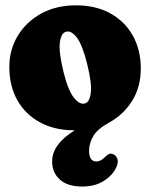

<svg xmlns="http://www.w3.org/2000/svg" viewBox="-20 -478 563 720"><path d="M265 -458Q339 -458 393.5 -428Q448 -398 478 -344.5Q508 -291 508 -220.5Q508 -152.5 475.8 -100.2Q443.5 -48 387 -17Q345 6 329.5 32.8Q314 59.5 314 87.5Q314 127.5 342 127.5Q357 127.5 372.5 112Q380.5 104 387.5 100.2Q394.5 96.5 403.5 100Q413.5 103 419.5 116Q425.5 129 416 149.5Q402.5 179.5 369.2 200.5Q336 221.5 288.5 221.5Q233 221.5 204.2 195.2Q175.5 169 175.5 127Q175.5 63 260.5 10.5Q259 10.5 257.5 10.5Q185 10.5 130.2 -19Q75.5 -48.5 45.2 -102Q15 -155.5 15 -227Q15 -291 46.2 -343.2Q77.5 -395.5 133.8 -426.8Q190 -458 265 -458ZM298.5 -90Q316 -95 320.5 -130Q325 -165 307 -237.5Q289 -310 268 -337.2Q247 -364.5 227.5 -359Q209.5 -354 204.5 -319.5Q199.5 -285 218 -209Q234.5 -141 256.2 -112.8Q278 -84.5 298.5 -90Z"/></svg>

Font: Fraunces 144pt SuperSoft Black
Style: Regular
Weight: 900
Version: Version 1.000;[b76b70a41]